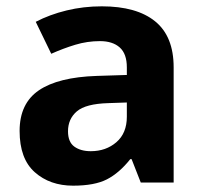

<svg xmlns="http://www.w3.org/2000/svg" viewBox="-20 -577 644 607"><path d="M302 -557Q412 -557 470.5 -509.5Q529 -462 529 -364V0H425L396 -74H392Q357 -30 318 -10Q279 10 211 10Q138 10 90 -32.5Q42 -75 42 -163Q42 -250 103 -291.5Q164 -333 286 -337L381 -340V-364Q381 -407 358.5 -427Q336 -447 296 -447Q256 -447 218 -435.5Q180 -424 142 -407L93 -508Q137 -531 190.5 -544Q244 -557 302 -557ZM323 -251Q251 -249 223 -225Q195 -201 195 -162Q195 -128 215 -113.5Q235 -99 267 -99Q315 -99 348 -127.5Q381 -156 381 -208V-253Z"/></svg>

Font: Noto Naskh Arabic
Style: Regular
Weight: 400
Designer: Monotype Design Team, David Williams, Mohamad Dakak and Nizar Qandah
Foundry: Monotype Imaging Inc.
Version: Version 2.013